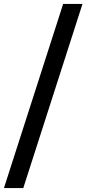

<svg xmlns="http://www.w3.org/2000/svg" viewBox="-38 -836 438 973"><path d="M282 -816H380L80 117H-18Z"/></svg>

Font: Steamflix Grotesk
Style: Regular
Weight: 400
Designer: Julieta Ulanovsky
Foundry: Julieta Ulanovsky
Version: Version 4.000;PS 004.000;hotconv 1.0.88;makeotf.lib2.5.64775